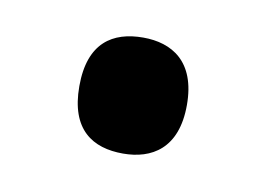

<svg xmlns="http://www.w3.org/2000/svg" viewBox="-33 -468 313 225"><g transform="rotate(10 123.0 -356.0)"><path d="M123 -287C157 -287 187 -304 187 -356C187 -408 157 -425 123 -425C87 -425 59 -408 59 -356C59 -304 87 -287 123 -287Z"/></g></svg>

Font: Noto Serif Myanmar SemiCondensed Medium
Style: Regular
Weight: 500
Width: 4
Designer: Ben Mitchell and the Monotype Design Team
Foundry: Monotype Imaging Inc.
Version: Version 2.106